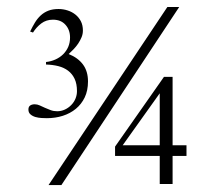

<svg xmlns="http://www.w3.org/2000/svg" viewBox="-20 -528 620 554"><path d="M478 -78.1V2.9H440.9V-78.1H312V-105L453.1 -306.2H478V-108.9H518.1V-78.1ZM157.2 5.9H120.1L462.9 -507.8H497.1ZM233.9 -293Q233.9 -266.6 224.4 -246.8Q214.8 -227.1 198.7 -213.9Q182.6 -200.7 161.1 -193.8Q139.6 -187 115.2 -187Q108.9 -187 99.9 -187.5Q90.8 -188 82.3 -190.4Q73.7 -192.9 67.9 -198Q62 -203.1 62 -211.9Q62 -220.2 67.1 -223.6Q72.3 -227.1 80.1 -227.1Q87.4 -227.1 94.5 -223.9Q101.6 -220.7 109.6 -217Q117.7 -213.4 126.2 -210.2Q134.8 -207 145 -207Q156.7 -207 167.2 -211.9Q177.7 -216.8 185.5 -224.9Q193.4 -232.9 197.8 -243.4Q202.1 -253.9 202.1 -265.1Q202.1 -286.1 195.3 -300.5Q188.5 -314.9 176.5 -324Q164.6 -333 148.2 -337.2Q131.8 -341.3 112.8 -341.8V-349.1Q127 -350.6 139.6 -356.2Q152.3 -361.8 161.9 -371.1Q171.4 -380.4 176.8 -392.6Q182.1 -404.8 182.1 -419.9Q182.1 -441.9 168.9 -456.5Q155.8 -471.2 132.8 -471.2Q113.3 -471.2 99.1 -460.4Q85 -449.7 75.2 -434.1L66.9 -437Q73.7 -451.2 80.8 -462.9Q87.9 -474.6 97.4 -483.4Q106.9 -492.2 119.4 -497.1Q131.8 -502 148.9 -502Q162.6 -502 175.3 -497.8Q188 -493.7 197.8 -485.8Q207.5 -478 213.4 -466.6Q219.2 -455.1 219.2 -439.9Q219.2 -429.7 215.3 -420.4Q211.4 -411.1 205.6 -402.3Q199.7 -393.6 192.4 -386Q185.1 -378.4 178.2 -372.1Q205.1 -361.3 219.5 -341.8Q233.9 -322.3 233.9 -293ZM440.9 -258.8 334 -108.9H440.9Z"/></svg>

Font: Scheherazade Urdu
Style: Regular
Weight: 400
Designer: SIL International
Foundry: SIL International
Version: Version 1.005 (build 117/117)